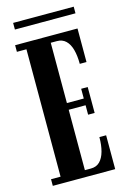

<svg xmlns="http://www.w3.org/2000/svg" viewBox="-122 -865 615 923"><g transform="rotate(-15 185.0 -403.0)"><path d="M22 0V-33H69.5V-667H22V-700H332.5V-533H299Q299 -573.5 290.8 -603.8Q282.5 -634 265.2 -650.5Q248 -667 221 -667H190.5V-367H274.5V-415.5H307V-286.5H274.5V-333.5H190.5V-33H220.5Q248 -33 265 -50Q282 -67 290.5 -97.5Q299 -128 299 -168.5H332.5V0ZM40.5 -773V-806H342V-773Z"/></g></svg>

Font: Imbue 24pt
Style: Bold
Weight: 700
Designer: Tyler Finck
Foundry: Etcetera Type Company
Version: Version 1.102